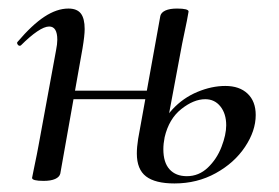

<svg xmlns="http://www.w3.org/2000/svg" viewBox="-20 -415 653 449"><path d="M300 -56Q300 -71 303 -90L355 -378Q357 -386 367 -390.5Q377 -395 394 -395Q421 -395 421 -388L417 -366Q407 -319 406 -313L365 -94Q362 -79 362 -66Q362 -35 376.5 -19Q391 -3 417 -3Q445 -3 466 -23Q487 -43 498 -71.5Q509 -100 509 -122Q509 -149 495.5 -166Q482 -183 460 -183Q433 -183 404 -160Q375 -137 365 -94L351 -95Q358 -132 383 -159Q408 -186 441.5 -200Q475 -214 507 -214Q540 -214 559 -196Q578 -178 578 -146Q578 -109 553 -71.5Q528 -34 484.5 -10Q441 14 388 14Q343 14 321.5 -2.5Q300 -19 300 -56ZM55 1 59 -19Q68 -62 70 -74L111 -297Q114 -312 114 -322Q114 -353 95 -353Q84 -353 67 -341.5Q50 -330 29 -309Q28 -308 26 -308Q23 -308 21 -311.5Q19 -315 21 -317Q55 -357 84 -376Q113 -395 140 -395Q160 -395 169 -383.5Q178 -372 178 -347Q178 -332 173 -302L121 -9Q119 -1 109 3.5Q99 8 82 8Q55 8 55 1ZM124 -203H359L356 -183H120Z"/></svg>

Font: Cormorant Infant Medium
Style: Italic
Weight: 500
Italic angle: -10°
Designer: Christian Thalmann (Catharsis Fonts)
Foundry: Catharsis Fonts
Version: Version 4.000